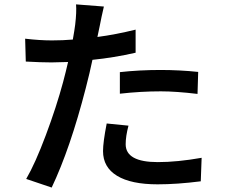

<svg xmlns="http://www.w3.org/2000/svg" viewBox="-20 -805 1017 869"><path d="M450.2 -775.4Q438.5 -725.6 431.6 -688.5L420.9 -637.7Q502.9 -648.4 593.8 -670.9V-566.4Q495.1 -543.9 398.4 -534.2Q386.7 -477.5 368.2 -406.2Q297.9 -132.8 213.9 43.9L98.6 4.9Q139.6 -65.4 187.5 -193.4Q235.4 -321.3 265.6 -433.6Q278.3 -481.4 288.1 -524.4Q235.4 -522.5 212.9 -522.5Q167 -522.5 96.7 -526.4L93.8 -629.9Q159.2 -622.1 214.8 -622.1Q265.6 -622.1 309.6 -626Q317.4 -669.9 320.3 -693.4Q327.1 -751 324.2 -785.2ZM446.3 -121.1Q446.3 -161.1 462.9 -246.1L561.5 -236.3Q548.8 -188.5 548.8 -152.3Q548.8 -71.3 694.3 -71.3Q782.2 -71.3 892.6 -90.8L888.7 15.6Q781.2 29.3 693.4 29.3Q573.2 29.3 509.8 -9.3Q446.3 -47.9 446.3 -121.1ZM522.5 -380.9V-478.5Q610.4 -488.3 706.1 -488.3Q793 -488.3 877 -479.5L874 -379.9Q776.4 -391.6 708 -391.6Q617.2 -391.6 522.5 -380.9Z"/></svg>

Font: Min Sans SemiBold
Style: Regular
Weight: 600
Designer: Jinseong-Kim, NotoSansCJK, Nunito
Foundry: Jinseong-Kim
Version: Version 1.400;Glyphs 3.1.2 (3151)